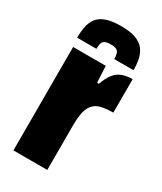

<svg xmlns="http://www.w3.org/2000/svg" viewBox="-177 -755 691 820"><g transform="rotate(30 168.0 -345.0)"><path d="M35 0V-510H196L200 -429H209Q221 -463 236 -482Q251 -501 272.5 -509.5Q294 -518 324 -518V-353Q286 -353 258.5 -345Q231 -337 216.5 -309Q202 -281 202 -220V0ZM169 -690Q213 -690 240.5 -680Q268 -670 282.5 -651.5Q297 -633 302.5 -608Q308 -583 308 -553H213Q213 -569 210 -579.5Q207 -590 198 -595Q189 -600 169 -600Q150 -600 140.5 -595Q131 -590 128 -579.5Q125 -569 125 -553H30Q30 -583 35 -608Q40 -633 54 -651.5Q68 -670 96 -680Q124 -690 169 -690Z"/></g></svg>

Font: Saira Condensed Black
Style: Regular
Weight: 900
Width: 3
Designer: Hector Gatti with collaboration of the Omnibus-Type team
Foundry: Omnibus-Type
Version: Version 1.101